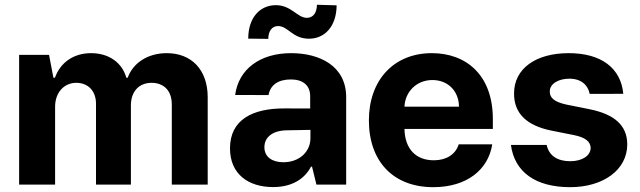

<svg xmlns="http://www.w3.org/2000/svg" viewBox="-20 -776 2692 807"><path d="M60.4 0H211.6V-327.4C211.6 -387.8 250 -427.9 300.4 -427.9C350.1 -427.9 383.5 -393.8 383.5 -340.2V0H530.2V-333.1C530.2 -389.6 562.5 -427.9 617.5 -427.9C665.8 -427.9 702.1 -397.7 702.1 -337V0H853V-366.8C853 -485.1 782.7 -552.6 681.1 -552.6C601.2 -552.6 539.1 -511.7 516.7 -449.2H511C493.6 -512.4 437.9 -552.6 362.9 -552.6C289.4 -552.6 233.7 -513.5 210.9 -449.2H204.5L186.1 -545.5H60.4Z M1127.8 10.3C1208.5 10.3 1260.7 -24.9 1287.3 -75.6H1291.5L1310 0H1435V-367.9C1435 -497.9 1324.9 -552.6 1203.5 -552.6C1072.8 -552.6 982.6 -485.1 968.4 -376.8L1108.7 -376.4C1116.1 -418.3 1148.4 -442.1 1202.8 -442.1C1254.3 -442.1 1283.7 -416.2 1283.7 -371.4V-320L1177.2 -320.3C1043 -321 946.7 -274.1 946.7 -152.3C946.7 -44.4 1023.8 10.3 1127.8 10.3ZM1023.4 -613.6 1107.6 -612.6C1107.6 -645.6 1123.9 -666.5 1148.4 -666.5C1191.8 -666.5 1208.8 -612.9 1279.5 -613.3C1343.8 -613.6 1394.2 -663.7 1394.9 -753.6L1312.1 -756C1311.8 -723.4 1297.2 -701.3 1269.9 -701C1229.4 -701 1204.5 -754.6 1138.8 -754.3C1074.2 -753.9 1023.4 -703.8 1023.4 -613.6ZM1091.3 -157.3C1091.3 -199.9 1126.1 -227.3 1185.4 -228.3L1284.8 -230.1V-195C1284.8 -137.8 1237.6 -94.1 1171.2 -94.1C1124.6 -94.1 1091.3 -115.8 1091.3 -157.3Z M1801.1 10.7C1942.1 10.7 2032.3 -62.5 2049 -169.4H1908C1894.9 -126.8 1855.8 -102.3 1803.6 -102.3C1727.6 -102.3 1681.8 -150.2 1680 -234H2051.5V-275.6C2051.5 -460.9 1939.3 -552.6 1795.1 -552.6C1634.6 -552.6 1530.5 -438.6 1530.5 -270.2C1530.5 -97.3 1633.2 10.7 1801.1 10.7ZM1680 -327.8C1682.9 -390.3 1730.5 -439.6 1797.6 -439.6C1863.3 -439.6 1908.7 -392.8 1909.1 -327.8Z M2458.5 -381.4 2599.8 -381.7C2589.5 -490.4 2506.7 -552.6 2370.4 -552.6C2232.2 -552.6 2140.3 -487.9 2140.6 -382.8C2140.3 -301.1 2191.8 -248.2 2298.3 -226.9L2392.8 -208.1C2440.3 -198.5 2462 -181.1 2462.7 -153.8C2462 -121.4 2426.8 -98.4 2376.8 -98.4C2323.2 -98.4 2287.3 -121.4 2277.7 -166.9H2127.5C2142.4 -52.2 2232.2 10.7 2376.4 10.7C2514.9 10.7 2616.1 -61.4 2616.5 -169C2616.1 -247.9 2564.6 -295.1 2458.8 -316.8L2360.1 -336.6C2309.3 -347.7 2290.5 -365.1 2290.8 -391.3C2290.5 -424 2327.4 -445.3 2373.2 -445.3C2424 -445.3 2451.7 -417.3 2458.5 -381.4Z"/></svg>

Font: GiG Sans
Style: Bold
Weight: 700
Designer: Andreas Faust
Version: Version 1.100;FEAKit 1.0